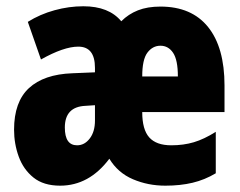

<svg xmlns="http://www.w3.org/2000/svg" viewBox="-20 -583 765 613"><path d="M492.2 -562Q591.8 -562 644.3 -496.8Q696.8 -431.6 696.8 -310.1V-225.1H434.1Q434.1 -169.4 456.5 -144.3Q479 -119.1 526.9 -119.1Q565.9 -119.1 598.9 -128.9Q631.8 -138.7 668.9 -162.1V-29.8Q633.8 -8.8 594.7 0.5Q555.7 9.8 507.8 9.8Q452.6 9.8 404.5 -10.7Q356.4 -31.2 329.1 -76.2Q264.6 9.8 171.9 9.8Q119.1 9.8 86.9 -16.1Q54.7 -42 39.8 -83Q24.9 -124 24.9 -168.9Q24.9 -257.8 72.5 -301.8Q120.1 -345.7 210.9 -349.1L283.2 -352.1V-366.2Q283.2 -434.1 230 -434.1Q183.6 -434.1 110.8 -393.1L68.8 -513.2Q107.9 -537.6 154.1 -550.3Q200.2 -563 246.1 -563Q327.6 -563 367.2 -515.1Q390.1 -538.1 420.4 -550Q450.7 -562 492.2 -562ZM492.2 -437Q467.3 -437 450.7 -415Q434.1 -393.1 434.1 -338.9H547.9Q547.9 -391.6 532.7 -414.3Q517.6 -437 492.2 -437ZM283.2 -247.1 252.9 -245.1Q187 -242.2 187 -175.8Q187 -119.1 226.1 -119.1Q250 -119.1 266.6 -140.9Q283.2 -162.6 283.2 -198.2Z"/></svg>

Font: Open Sans Condensed ExtraBold
Style: Regular
Weight: 800
Width: 3
Designer: Monotype Design Team
Foundry: Monotype Imaging Inc.
Version: Version 3.000; ttfautohint (v1.8.4)